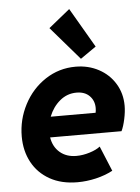

<svg xmlns="http://www.w3.org/2000/svg" viewBox="-56 -849 656 901"><g transform="rotate(-5 272.0 -398.5)"><path d="M30.3 -228.5Q30.3 -308.1 66.9 -378.4Q103.5 -448.7 167.7 -491Q231.9 -533.2 310.1 -533.2Q370.1 -533.2 418.9 -507.1Q467.8 -481 495.8 -434.8Q523.9 -388.7 523.9 -330.6Q523.9 -302.7 516.6 -268.6Q509.3 -234.4 499 -212.9H162.6Q169.9 -168 200.7 -141.8Q231.4 -115.7 278.3 -115.7Q308.6 -115.7 340.8 -125.7Q373 -135.7 390.6 -149.9L439.5 -31.7Q403.8 -12.7 359.9 -2.4Q315.9 7.8 272.9 7.8Q197.3 7.8 142.6 -22.9Q87.9 -53.7 59.1 -107.2Q30.3 -160.6 30.3 -228.5ZM385.3 -309.6Q387.7 -319.3 387.7 -332Q387.7 -366.7 365.2 -389.2Q342.8 -411.6 304.2 -411.6Q259.8 -411.6 225.6 -383.1Q191.4 -354.5 173.8 -309.6ZM204.1 -724.1 304.2 -805.2 412.6 -619.1 338.9 -567.9Z"/></g></svg>

Font: Reddit Sans Vanilla ExtraBold
Style: Italic
Weight: 800
Italic angle: -11.25°
Designer: Stephen Hutchings
Version: Version 1.013